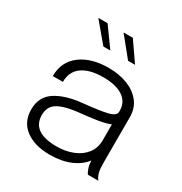

<svg xmlns="http://www.w3.org/2000/svg" viewBox="-174 -867 952 1004"><g transform="rotate(30 302.5 -364.5)"><path d="M267.5 9.5Q175.5 9.5 120.8 -31.8Q66 -73 66 -148Q66 -224 123.8 -262.2Q181.5 -300.5 280.5 -310.5Q382 -320.5 426.2 -331.5Q470.5 -342.5 470.5 -366.5V-373.5Q470.5 -425 428.5 -453.5Q386.5 -482 309 -482Q228 -482 182.8 -450Q137.5 -418 137.5 -355H76.5Q76.5 -441.5 140.5 -490Q204.5 -538.5 309.5 -538.5Q372.5 -538.5 423 -519Q473.5 -499.5 503.2 -462Q533 -424.5 533 -370.5V-94Q533 -77 534.2 -61.5Q535.5 -46 539 -34.5Q543.5 -20 548.5 -11.5Q553.5 -3 556.5 0H494Q487 -6.5 478.5 -31.5Q473 -48 472 -74Q444.5 -36 391.5 -13.2Q338.5 9.5 267.5 9.5ZM277 -46Q331 -46 375 -63.8Q419 -81.5 444.8 -114.8Q470.5 -148 470.5 -195.5V-290.5Q440.5 -278.5 394.5 -271.2Q348.5 -264 296.5 -259Q213.5 -251 171 -227.5Q128.5 -204 128.5 -151Q128.5 -46 277 -46ZM419.5 -621H377.5L283 -737.5H339ZM270.5 -621H228.5L130.5 -737.5H186.5Z"/></g></svg>

Font: Epilogue Light
Style: Regular
Weight: 300
Designer: Tyler Finck
Foundry: Etcetera Type Co
Version: Version 2.111; ttfautohint (v1.8.3)